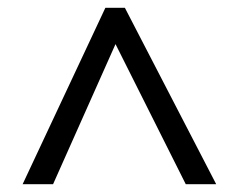

<svg xmlns="http://www.w3.org/2000/svg" viewBox="-20 -815 612 492"><path d="M38 -343 250 -795H300L534 -343H456L276 -702L116 -343Z"/></svg>

Font: Noto Sans Kannada UI
Style: Regular
Weight: 400
Designer: Jelle Bosma - Monotype Design Team
Foundry: Monotype Imaging Inc.
Version: Version 2.005; ttfautohint (v1.8.4.7-5d5b)